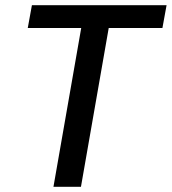

<svg xmlns="http://www.w3.org/2000/svg" viewBox="-20 -720 662 740"><path d="M186 0 293 -612H87L103 -700H622L606 -612H399L292 0Z"/></svg>

Font: Rethink Sans Medium
Style: Italic
Weight: 500
Italic angle: -10°
Designer: The Rethink Sans project authors (Hans Thiessen). DM Sans designed by Colophon Foundry.
Foundry: Rethink Communications LLC
Version: Version 1.001